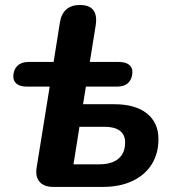

<svg xmlns="http://www.w3.org/2000/svg" viewBox="-20 -733 681 753"><path d="M123.6 -75.2 174.9 -393.4H84.3Q58.8 -393.4 45.1 -404.6Q31.4 -415.9 32.2 -434.5Q33 -460.2 48.5 -475.1Q64 -490 90.9 -490H190.3L215.1 -646Q220.5 -678.9 240.3 -696.2Q260 -713.4 292.9 -713.4Q330.4 -713.4 345.7 -693.6Q360.9 -673.7 355.7 -636.2L332.3 -490H446Q472.3 -490 486.1 -479.2Q500 -468.4 499.2 -449Q498.4 -423.3 483.2 -408.4Q468.1 -393.4 440.4 -393.4H316.9L305.7 -324.3H427.2Q510.6 -324.3 556 -288.1Q601.4 -251.9 601.4 -187.3Q601.4 -130.1 574.5 -87.8Q547.7 -45.6 498.5 -22.8Q449.3 0 384.5 0H188.5Q152.6 0 135.3 -20Q118 -40.1 123.6 -75.2ZM470.7 -173.9Q470.7 -205.1 449.8 -220.4Q429 -235.8 390.3 -235.8H291.7L268.2 -88.6H369.9Q418.2 -88.6 444.4 -110.6Q470.7 -132.6 470.7 -173.9Z"/></svg>

Font: SN Pro Thin
Style: Italic
Weight: 200
Italic angle: -9°
Designer: Tobias Whetton
Foundry: Supernotes
Version: Version 1.003;Glyphs 3.3 (3324)